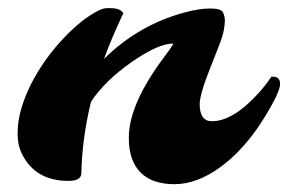

<svg xmlns="http://www.w3.org/2000/svg" viewBox="-20 -455 726 484"><path d="M185.1 -18.6Q185.1 1 152.3 1Q71.3 1 37.1 -63.5Q24.4 -86.4 24.4 -118.2Q24.4 -149.9 33.7 -181.4Q43 -212.9 58.6 -243.7Q74.2 -274.4 94.7 -303.2Q115.2 -332 138.2 -356.4Q186.5 -408.2 230 -429.2Q241.7 -434.6 251.2 -434.6Q260.7 -434.6 267.1 -434.1Q283.2 -432.6 291 -421.9Q261.2 -358.9 242.2 -306.6Q329.1 -392.1 444.3 -423.3Q481.9 -433.6 510 -433.6Q538.1 -433.6 542.5 -423.1Q546.9 -412.6 546.9 -403.8Q546.9 -395 544.4 -380.1Q542 -365.2 531.7 -338.9Q521.5 -312.5 510.7 -285.6Q483.4 -217.3 483.4 -192.4Q483.4 -149.4 514.2 -149.4Q566.9 -149.4 630.4 -218.8Q648.9 -238.8 664.1 -261.7Q686 -263.2 686 -243.7Q686 -228 666 -192.1Q646 -156.2 627.7 -130.1Q609.4 -104 586.4 -79.1Q563.5 -54.2 536.1 -34.2Q476.6 9.3 419.9 9.3Q363.3 9.3 334 -20.5Q304.7 -50.3 304.7 -107.4Q304.7 -191.9 392.6 -309.6Q419.4 -345.2 416 -345.2Q378.9 -345.2 311.5 -298.3Q244.6 -251.5 209.5 -198.7Q187 -107.4 185.1 -18.6Z"/></svg>

Font: Molle
Style: Regular
Weight: 400
Italic angle: -22°
Designer: Elena Albertoni
Foundry: Elena Albertoni
Version: Version 1.001; ttfautohint (v0.92) -l 12 -r 12 -G 200 -x 10 